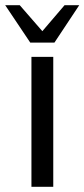

<svg xmlns="http://www.w3.org/2000/svg" viewBox="-61 -719 325 739"><path d="M60 -500H144V0H60ZM55.5 -555 -41 -699H15L102 -599L187.5 -699H244L148.5 -555Z"/></svg>

Font: Urbanist Medium
Style: Regular
Weight: 500
Designer: Corey Hu
Foundry: Corey Hu
Version: Version 1.321; ttfautohint (v1.8.4.7-5d5b)